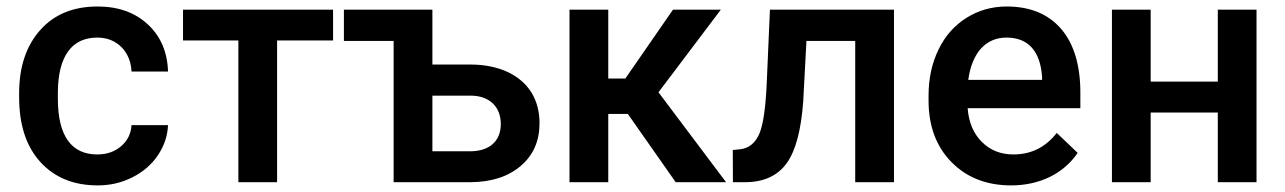

<svg xmlns="http://www.w3.org/2000/svg" viewBox="-20 -558 3934 588"><path d="M277.8 -85C199.7 -85 157.2 -140.6 157.2 -255.4V-274.4C157.7 -387.7 201.2 -442.9 277.8 -442.9C307.6 -442.9 332.5 -433.1 352.1 -413.6C371.1 -394 381.3 -369.1 382.8 -338.9H494.6C492.7 -398.4 472.2 -446.8 432.6 -483.4C393.1 -520 341.8 -538.1 278.8 -538.1C204.6 -538.1 146 -514.2 103 -465.8C60.1 -417.5 38.6 -353 38.6 -272.5V-260.3C38.6 -175.8 60.1 -109.9 103.5 -62C147 -14.2 205.6 9.8 279.3 9.8C317.4 9.8 353 1.5 385.7 -15.1C418.5 -31.7 444.8 -54.2 463.9 -83C482.9 -111.3 493.2 -142.1 494.6 -174.8H382.8C381.3 -149.4 371.1 -127.9 351.6 -110.8C332 -93.8 307.6 -85 277.8 -85Z M1000 -528.3H540.5V-434.1H710V0H828.6V-434.1H1000Z M1304.2 -528.3H1033.2V-432.6H1185.5V0H1421.4C1485.4 -0.5 1536.1 -17.1 1574.7 -49.8C1613.3 -82.5 1632.3 -126.5 1632.3 -180.7C1632.3 -216.3 1624 -248 1607.4 -274.9C1573.7 -329.1 1506.8 -360.4 1420.4 -360.4H1304.2ZM1422.4 -265.1C1478.5 -264.6 1513.7 -231.4 1513.7 -178.2C1513.7 -125 1478 -94.7 1419.9 -94.7H1304.2V-265.1Z M2049.3 0H2203.6L1996.6 -275.4L2187.5 -528.3H2041L1895 -317.4H1842.8V-528.3H1724.1V0H1842.8V-209H1902.8Z M2337.9 -528.3 2328.1 -302.7C2324.7 -228 2317.4 -176.8 2305.7 -148.9C2293.5 -120.6 2274.4 -104.5 2248.5 -101.1L2224.1 -98.6L2224.6 0H2261.2C2318.4 0 2361.3 -19.5 2389.2 -58.1C2417 -96.7 2433.6 -160.2 2439.9 -248.5L2449.7 -432.6H2599.1V0H2717.8V-528.3Z M3076.7 9.8C3164.6 9.8 3237.8 -26.9 3280.3 -89.8L3216.3 -150.9C3182.1 -106.9 3137.7 -85 3083.5 -85C3044.9 -85 3012.7 -97.7 2987.3 -123C2961.4 -148.4 2946.8 -183.1 2943.4 -226.6H3288.6V-274.4C3288.6 -358.4 3269 -423.3 3230 -469.2C3190.4 -515.1 3134.8 -538.1 3063 -538.1C3017.6 -538.1 2976.6 -526.4 2939.9 -503.4C2903.3 -480.5 2874.5 -448.2 2854.5 -406.7C2834 -365.2 2823.7 -317.9 2823.7 -265.1V-250.5C2823.7 -171.9 2847.2 -108.9 2894 -61.5C2940.4 -14.2 3001.5 9.8 3076.7 9.8ZM3062.5 -442.9C3128.4 -442.9 3166 -401.9 3171.4 -322.3V-313.5H2945.3C2956.5 -395 2997.6 -442.9 3062.5 -442.9Z M3828.1 -528.3H3709.5V-308.1H3503.9V-528.3H3385.3V0H3503.9V-213.4H3709.5V0H3828.1Z"/></svg>

Font: Roboto Medium
Style: Regular
Weight: 500
Designer: Google
Version: Version 2.137; 2017